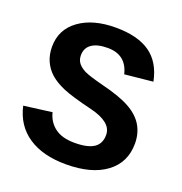

<svg xmlns="http://www.w3.org/2000/svg" viewBox="-124 -777 847 895"><g transform="rotate(20 300.0 -329.5)"><path d="M568.8 -190.9Q568.8 -97.2 497.3 -43.7Q425.8 9.8 298.3 9.8Q183.6 9.8 111.3 -38.6Q39.1 -86.9 18.6 -179.2L157.7 -197.3Q168.9 -151.4 204.6 -124.8Q240.2 -98.1 302.2 -98.1Q366.7 -98.1 397.7 -118.7Q428.7 -139.2 428.7 -182.6Q428.7 -214.8 401.4 -237.1Q374 -259.3 321.8 -272Q216.8 -297.4 173.6 -316.2Q130.4 -335 104.5 -358.4Q78.6 -381.8 64.7 -413.3Q50.8 -444.8 50.8 -483.9Q50.8 -569.3 119.4 -619.1Q188 -668.9 300.3 -668.9Q409.7 -668.9 471.2 -625.7Q532.7 -582.5 550.8 -491.7L411.1 -477.5Q389.6 -566.9 297.4 -566.9Q245.6 -566.9 218.3 -547.6Q190.9 -528.3 190.9 -492.2Q190.9 -468.3 204.1 -452.4Q217.3 -436.5 240 -425.5Q262.7 -414.6 332.5 -396.5Q424.3 -374 473.6 -346.4Q522.9 -318.8 545.9 -279.8Q568.8 -240.7 568.8 -190.9Z"/></g></svg>

Font: Liberation Mono
Style: Bold
Weight: 700
Monospace: yes
Designer: Steve Matteson
Foundry: Ascender Corporation
Version: Version 2.1.5